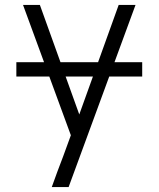

<svg xmlns="http://www.w3.org/2000/svg" viewBox="-20 -540 640 775"><path d="M189 215Q200 184 211.5 153Q223 122 235 91L266 6L73 -520H141L300 -78L459 -520H527L257 215ZM46 -231V-289H554V-231Z"/></svg>

Font: Iosevka Aile Custom Light
Style: Regular
Weight: 300
Designer: Belleve Invis
Foundry: Belleve Invis
Version: Version 17.0.2; ttfautohint (v1.8.3)